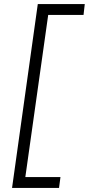

<svg xmlns="http://www.w3.org/2000/svg" viewBox="-20 -820 435 940"><path d="M395 -800 389 -747H216L104 47H276L269 100H39L165 -800Z"/></svg>

Font: Pathway Extreme 8pt Thin 12pt Thin
Style: Italic
Weight: 250
Italic angle: -8°
Version: Version 1.001;gftools[0.9.26]